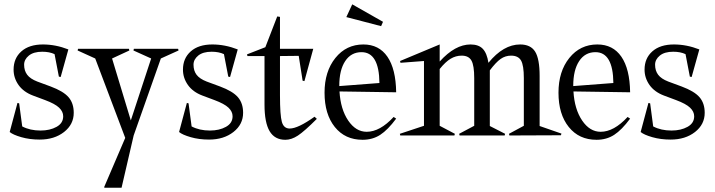

<svg xmlns="http://www.w3.org/2000/svg" viewBox="-20 -628 3316 890"><path d="M24.9 -16.1 61 -150.9 68.8 -148.9 83 -42Q119.1 -22.9 168 -22.9Q211.4 -22.9 242.2 -40Q272.9 -57.1 272.9 -88.9Q272.9 -110.8 253.9 -128.9Q234.9 -147 189 -164.1L132.8 -185.1Q88.9 -201.7 65.9 -234.1Q43 -266.6 43 -305.2Q43 -357.9 79.1 -389.9Q115.2 -421.9 179.2 -421.9Q237.8 -421.9 296.9 -398.9L261.2 -271L252.9 -272.9L232.9 -377Q209.5 -388.2 175.8 -388.2Q135.7 -388.2 113.8 -370.4Q91.8 -352.5 91.8 -328.1Q91.8 -300.3 106 -281.5Q120.1 -262.7 152.8 -250L214.8 -227.1Q273.9 -205.1 297.9 -177.2Q321.8 -149.4 321.8 -105Q321.8 -51.3 276.9 -16.1Q231.9 19 164.1 19Q117.2 19 78.6 7.8Q40 -3.4 24.9 -16.1Z M339.8 -394 341.8 -401.9H577.6L579.6 -394L499.5 -356.9L586.4 -69.8L680.7 -356.9L598.6 -394L600.6 -401.9H805.7L807.6 -394L725.6 -356.9L599.6 0L543.5 242.2H463.4V237.8L560.5 11.2L421.4 -356.9Z M810.1 -16.1 846.2 -150.9 854 -148.9 868.2 -42Q904.3 -22.9 953.1 -22.9Q996.6 -22.9 1027.3 -40Q1058.1 -57.1 1058.1 -88.9Q1058.1 -110.8 1039.1 -128.9Q1020 -147 974.1 -164.1L918 -185.1Q874 -201.7 851.1 -234.1Q828.1 -266.6 828.1 -305.2Q828.1 -357.9 864.3 -389.9Q900.4 -421.9 964.4 -421.9Q1022.9 -421.9 1082 -398.9L1046.4 -271L1038.1 -272.9L1018.1 -377Q994.6 -388.2 960.9 -388.2Q920.9 -388.2 898.9 -370.4Q877 -352.5 877 -328.1Q877 -300.3 891.1 -281.5Q905.3 -262.7 938 -250L1000 -227.1Q1059.1 -205.1 1083 -177.2Q1106.9 -149.4 1106.9 -105Q1106.9 -51.3 1062 -16.1Q1017.1 19 949.2 19Q902.3 19 863.8 7.8Q825.2 -3.4 810.1 -16.1Z M1125 -376 1210 -409.2 1265.1 -551.8 1277.8 -549.8V-401.9H1432.1L1391.1 -252L1382.8 -253.9L1364.7 -369.1L1277.8 -368.2V-187Q1277.8 -93.3 1286.6 -62.7Q1295.4 -32.2 1322.8 -32.2Q1361.3 -32.2 1438 -86.9L1448.7 -77.1Q1390.6 -19 1360.8 0.5Q1331.1 20 1302.7 20Q1253.4 20 1229.7 -20Q1206.1 -60.1 1206.1 -143.1V-368.2H1127Z M1738.8 -243.2Q1737.3 -386.2 1655.8 -386.2Q1607.4 -386.2 1580.1 -344.7Q1552.7 -303.2 1552.7 -230V-229ZM1484.4 -198.2Q1484.4 -296.9 1534.7 -359.4Q1585 -421.9 1664.6 -421.9Q1736.8 -421.9 1775.9 -365Q1814.9 -308.1 1816.4 -200.2L1553.7 -204.1Q1558.6 -121.6 1594 -69.3Q1629.4 -17.1 1679.7 -17.1Q1741.2 -17.1 1804.7 -85.9L1816.4 -78.1Q1777.8 -25.9 1742.4 -2.9Q1707 20 1660.6 20Q1579.6 20 1532 -39.3Q1484.4 -98.6 1484.4 -198.2ZM1585.4 -548.8 1612.8 -607.9 1755.4 -526.9 1746.6 -506.8Z M2250.5 -301.8V-43.9L2321.3 -7.8L2319.3 0H2110.4L2108.4 -7.8L2178.2 -44.9V-266.1Q2178.2 -324.7 2165.3 -347.4Q2152.3 -370.1 2120.1 -370.1Q2092.8 -370.1 2068.8 -355.7Q2044.9 -341.3 2018.1 -308.1V-44.9L2088.4 -7.8L2086.4 0H1835.4L1833.5 -7.8L1945.3 -44.9V-345.2L1836.4 -336.9L1834.5 -345.2L2018.1 -421.9V-342.8Q2089.4 -421.9 2161.1 -421.9Q2198.7 -421.9 2218 -401.6Q2237.3 -381.3 2244.1 -336.9Q2313.5 -421.9 2391.1 -421.9Q2439.9 -421.9 2460.7 -388.4Q2481.4 -355 2481.4 -275.9V-43.9L2582.5 -8.8L2580.1 -1L2341.3 0L2339.4 -7.8L2408.2 -44.9V-266.1Q2408.2 -324.7 2395.3 -347.4Q2382.3 -370.1 2349.1 -370.1Q2322.3 -370.1 2300.5 -354.7Q2278.8 -339.4 2250.5 -301.8Z M2823.2 -243.2Q2821.8 -386.2 2740.2 -386.2Q2691.9 -386.2 2664.6 -344.7Q2637.2 -303.2 2637.2 -230V-229ZM2568.8 -198.2Q2568.8 -296.9 2619.1 -359.4Q2669.4 -421.9 2749 -421.9Q2821.3 -421.9 2860.4 -365Q2899.4 -308.1 2900.9 -200.2L2638.2 -204.1Q2643.1 -121.6 2678.5 -69.3Q2713.9 -17.1 2764.2 -17.1Q2825.7 -17.1 2889.2 -85.9L2900.9 -78.1Q2862.3 -25.9 2826.9 -2.9Q2791.5 20 2745.1 20Q2664.1 20 2616.5 -39.3Q2568.8 -98.6 2568.8 -198.2Z M2949.7 -16.1 2985.8 -150.9 2993.7 -148.9 3007.8 -42Q3043.9 -22.9 3092.8 -22.9Q3136.2 -22.9 3167 -40Q3197.8 -57.1 3197.8 -88.9Q3197.8 -110.8 3178.7 -128.9Q3159.7 -147 3113.8 -164.1L3057.6 -185.1Q3013.7 -201.7 2990.7 -234.1Q2967.8 -266.6 2967.8 -305.2Q2967.8 -357.9 3003.9 -389.9Q3040 -421.9 3104 -421.9Q3162.6 -421.9 3221.7 -398.9L3186 -271L3177.7 -272.9L3157.7 -377Q3134.3 -388.2 3100.6 -388.2Q3060.5 -388.2 3038.6 -370.4Q3016.6 -352.5 3016.6 -328.1Q3016.6 -300.3 3030.8 -281.5Q3044.9 -262.7 3077.6 -250L3139.6 -227.1Q3198.7 -205.1 3222.7 -177.2Q3246.6 -149.4 3246.6 -105Q3246.6 -51.3 3201.7 -16.1Q3156.7 19 3088.9 19Q3042 19 3003.4 7.8Q2964.8 -3.4 2949.7 -16.1Z"/></svg>

Font: Halibut Cnd
Style: Regular
Weight: 400
Width: 3
Designer: Matteo Maggi
Foundry: Collletttivo
Version: Version 3.080 | FøM Fix